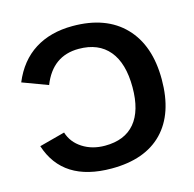

<svg xmlns="http://www.w3.org/2000/svg" viewBox="-104 -804 930 920"><g transform="rotate(-15 361.0 -344.0)"><path d="M334 -585Q204.1 -585 152.8 -454.1L26.9 -501Q67.9 -599.6 146 -648.9Q224.1 -698.2 334 -698.2Q499.5 -698.2 590.3 -604.2Q681.2 -510.3 681.2 -340.8Q681.2 -171.4 593.3 -80.8Q505.4 9.8 339.8 9.8Q98.1 9.8 36.1 -182.1L163.1 -215.8Q178.7 -165 226.1 -134.5Q273.4 -104 336.9 -104Q435.1 -104 485.6 -164.3Q536.1 -224.6 536.1 -340.8Q536.1 -460 484.1 -522.5Q432.1 -585 334 -585Z"/></g></svg>

Font: Libra Sans Modern
Style: Bold
Weight: 700
Foundry: Stefan Peev, Context Ltd
Version: Version 1.000